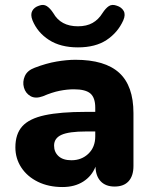

<svg xmlns="http://www.w3.org/2000/svg" viewBox="-20 -743 619 774"><path d="M294 -552Q224 -552 177.5 -582Q131 -612 111 -661Q102 -684 110 -699Q118 -714 137 -720Q155 -727 168.5 -718.5Q182 -710 195 -690Q225 -637 294 -637Q329 -637 353 -650.5Q377 -664 393 -690Q406 -710 419 -718.5Q432 -727 451 -720Q470 -714 478.5 -699Q487 -684 477 -661Q455 -612 410 -582Q365 -552 294 -552ZM232 11Q176 11 133 -10Q90 -31 66 -67.5Q42 -104 42 -149Q42 -203 70 -234Q98 -265 160.5 -278.5Q223 -292 326 -292H364V-309Q364 -349 344.5 -366Q325 -383 278 -383Q251 -383 220.5 -377Q190 -371 153 -355Q123 -344 103 -355.5Q83 -367 76.5 -390Q70 -413 80 -436Q90 -459 120 -470Q167 -488 208.5 -495Q250 -502 284 -502Q403 -502 460.5 -449.5Q518 -397 518 -287V-74Q518 -34 498.5 -12.5Q479 9 442 9Q406 9 386 -12Q366 -33 365 -71Q350 -33 315.5 -11Q281 11 232 11ZM364 -213H327Q258 -213 228 -199.5Q198 -186 198 -156Q198 -130 216 -113.5Q234 -97 268 -97Q309 -97 336.5 -123.5Q364 -150 364 -193Z"/></svg>

Font: Chiron GoRound TC EB
Style: Regular
Weight: 700
Designer: Ryoko NISHIZUKA 西塚涼子 (kana, bopomofo & ideographs); Paul D. Hunt (Latin, Greek & Cyrillic); Sandoll Communications 산돌커뮤니
Foundry: Adobe
Version: Version 1.000;hotconv 1.1.1;makeotfexe 2.6.0